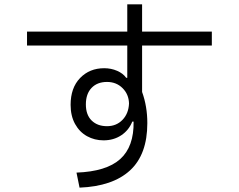

<svg xmlns="http://www.w3.org/2000/svg" viewBox="-20 -826 1096 881"><path d="M952 -617H632V-404Q656 -338 656 -261Q656 -117 576.5 -44Q497 29 345 35L331 -34Q468 -39 531.5 -96Q595 -153 593 -268H587Q571 -228 536 -205Q501 -182 455 -182Q414 -182 379.5 -201Q345 -220 324.5 -257Q304 -294 304 -345Q304 -423 347.5 -468Q391 -513 458 -513Q490 -513 517.5 -501Q545 -489 559 -469H564V-617H104V-681H564V-806H632V-681H952ZM572 -351Q571 -393 542.5 -421.5Q514 -450 471 -450Q426 -450 400 -422.5Q374 -395 374 -347Q374 -299 400.5 -273Q427 -247 471 -247Q514 -247 542 -276Q570 -305 572 -351Z"/></svg>

Font: PlemolJP
Style: Regular
Weight: 400
Monospace: yes
Version: v2.0.4; ttfautohint (v1.8.4.7-5d5b-dirty) -l 6 -r 45 -G 200 